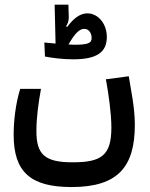

<svg xmlns="http://www.w3.org/2000/svg" viewBox="-20 -608 626 803"><path d="M279.3 174.3C474.6 174.3 543.9 88.4 543.9 -85.9C543.9 -162.1 526.9 -232.9 518.6 -289.1L422.9 -276.4C434.6 -211.9 445.8 -132.8 445.8 -74.2C445.8 43.5 402.8 70.8 283.2 70.8C166.5 70.8 132.3 37.6 132.3 -59.6C132.3 -115.2 140.1 -173.8 151.4 -236.3H64.5C43.9 -170.4 37.1 -96.2 37.1 -43.9C37.1 112.3 108.9 174.3 279.3 174.3ZM286.6 -359.9C383.3 -359.9 426.8 -388.7 426.8 -453.1C426.8 -509.8 389.6 -552.2 345.2 -552.2C314.9 -552.2 287.1 -530.8 260.7 -495.1L256.3 -498C264.6 -510.7 268.1 -522.9 267.6 -537.6L266.1 -588.4H208.5L212.4 -425.8C193.4 -427.7 176.3 -429.2 165.5 -430.2L168 -371.6C198.2 -365.7 241.7 -359.9 286.6 -359.9ZM266.6 -421.9C292.5 -467.8 312 -487.3 332.5 -487.3C352.1 -487.3 363.3 -468.8 363.3 -448.7C363.3 -426.8 345.7 -420.9 291 -420.9C284.7 -420.9 275.9 -421.4 266.6 -421.9Z"/></svg>

Font: Cascadia Code PL
Style: Regular
Weight: 400
Monospace: yes
Designer: Aaron Bell
Foundry: Saja Typeworks
Version: Version 2404.023